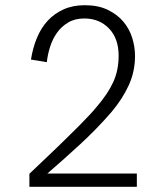

<svg xmlns="http://www.w3.org/2000/svg" viewBox="-20 -718 640 738"><path d="M93 -50Q148 -102 198 -150Q219 -171 241.5 -192.5Q264 -214 284.5 -235Q305 -256 323 -275Q341 -294 353 -309Q395 -358 415.5 -403Q436 -448 436 -504Q436 -570 399 -608.5Q362 -647 304 -647Q268 -647 242 -631.5Q216 -616 199 -592Q182 -568 172.5 -538Q163 -508 160 -479L99 -489Q106 -534 122 -572.5Q138 -611 163.5 -638.5Q189 -666 224.5 -682Q260 -698 306 -698Q357 -698 393.5 -680.5Q430 -663 453.5 -635.5Q477 -608 488 -573Q499 -538 499 -503Q499 -443 475 -390.5Q451 -338 409 -288Q352 -222 285.5 -161Q219 -100 162 -51H506V0H93Z"/></svg>

Font: Post Grotesk Light
Style: Light
Weight: 300
Version: Version 1.0